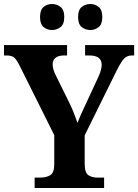

<svg xmlns="http://www.w3.org/2000/svg" viewBox="-20 -939 690 959"><path d="M153 0V-52H181Q211 -52 231 -64Q251 -76 251 -119V-264L79 -609Q64 -639 52 -650.5Q40 -662 12 -662H0V-714H315V-662H300Q271 -662 257 -650Q243 -638 243 -618Q243 -606 247 -591.5Q251 -577 258 -564L327 -424Q341 -395 350 -371.5Q359 -348 367 -325Q376 -349 389.5 -378.5Q403 -408 418 -440L471 -554Q481 -576 484.5 -591Q488 -606 488 -615Q488 -662 426 -662H405V-714H650V-662H639Q615 -662 600 -646.5Q585 -631 562 -585L403 -263V-121Q403 -76 421.5 -64Q440 -52 465 -52H500V0ZM432 -789Q407 -789 388.5 -803.5Q370 -818 370 -854Q370 -890 388.5 -904.5Q407 -919 432 -919Q454 -919 472.5 -904.5Q491 -890 491 -854Q491 -818 472.5 -803.5Q454 -789 432 -789ZM240 -789Q216 -789 198 -803.5Q180 -818 180 -854Q180 -890 198 -904.5Q216 -919 240 -919Q263 -919 282 -904.5Q301 -890 301 -854Q301 -818 282 -803.5Q263 -789 240 -789Z"/></svg>

Font: Noto Serif Lao SemiCondensed
Style: Bold
Weight: 700
Width: 4
Designer: Monotype Design Team
Foundry: Monotype Imaging Inc.
Version: Version 2.003; ttfautohint (v1.8.4.7-5d5b)